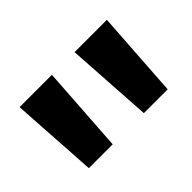

<svg xmlns="http://www.w3.org/2000/svg" viewBox="-56 -815 496 496"><g transform="rotate(-45 191.5 -567.0)"><path d="M248 -447.9 232.8 -685.9H350.9L335 -447.9ZM47 -447.9 31.9 -685.9H150L134.1 -447.9Z"/></g></svg>

Font: Karla
Style: Regular
Weight: 400
Designer: Jonathan Pinhorn
Version: Version 2.004;gftools[0.9.33]